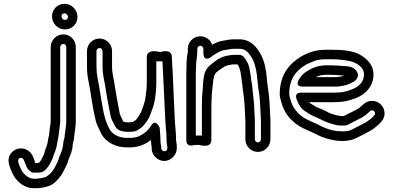

<svg xmlns="http://www.w3.org/2000/svg" viewBox="-20 -731 2069 1011"><path d="M297 -484C297 -491.7 305.1 -500 313.5 -500C321.3 -500 329 -492.6 329 -484V-92C329 -71.9 324.8 -52.4 322.1 -28.6L320.2 -9.2C319 -2.9 313.4 9.8 313 25.9C311.1 48.4 306 63.7 297.3 82.5C288.9 100.7 288.4 111 283.9 120.3C272.7 140.7 268.3 153.2 258.8 166.2C247.2 182.1 230 197.6 218.2 202.2C209.2 204.8 181 210 174 210H157C130.8 210 103.6 185.8 92.6 164.2C84.8 147.2 79.8 136.9 76.3 122.9C72.4 107.5 83.5 94.7 98 102.2C106 106.3 107.7 119.9 121.2 150.2C125.5 160 136.6 167.9 139.3 170.7C144.1 175.5 151.5 178 157 178H171C180.6 178 201.8 180.5 218.7 163.7C227.6 154.7 238.6 141.6 244.9 127.1C247.9 120.5 256.1 109.6 260.3 93.1C263.3 80.8 275.3 57.4 278.7 37.1L280.7 25.1C282.5 14.2 284.8 5.2 287.7 -11.9C291.2 -33.3 292.3 -53.3 295.7 -75C296.6 -80.2 297 -86.2 297 -92ZM247 -484V-92C247 -88.4 246.8 -85.8 246.3 -83C242.9 -60.5 240.4 -41.4 238.2 -19.4C236.8 -11.3 232.5 1.5 231.2 18C227.8 37.9 217.3 54.9 211.6 81.4C210.4 85.5 205.3 93.4 199.1 106.9C197.3 111.2 191.9 119 185.9 125.6C182.6 126.5 171.4 128 171 128H167C166.6 127.7 166.4 127.4 165.4 126.5C159.6 111.8 154.4 75 121 57.8C71.3 32.2 10.3 75.6 27.9 135.7C32.8 154.5 40.3 170.1 47.4 185.8C64.4 219.6 103.6 260 157 260H174C192.8 260 220 253.9 233.2 249.9C262.1 241.3 284.6 215.6 299.2 195.8C313.7 175.9 319.2 159.7 328.1 143.7C337.8 124.4 337.9 115.8 343 102.9C352.3 82.6 363 56.3 363 27C363 23 368.2 13 369.9 -3.5L371.9 -23.4C374 -42.9 379 -65.4 379 -92V-484C379 -519.8 349.8 -550 313.5 -550C277.8 -550 247 -520.7 247 -484ZM304 -645C304 -654.5 310.7 -661 319.5 -661C328.4 -661 338 -651.6 338 -642C338 -632.5 331.3 -626 322.5 -626C312.6 -626 304 -634.4 304 -645ZM254 -645C254 -607.2 284.4 -576 322.5 -576C359.6 -576 388 -606 388 -642C388 -678.6 357.7 -711 319.5 -711C282.4 -711 254 -681 254 -645Z M488 -462C488 -470.6 495.4 -478 504 -478C512.6 -478 520 -470.6 520 -462V-383C520 -330.6 532 -299.1 537.3 -257.4L544.8 -211.9C549 -187 557.3 -146.6 561.4 -124.5C565.7 -100.8 574.3 -91.2 579.1 -80C583.5 -70.1 591 -52.1 611.7 -43.8C621.9 -39.7 632.6 -37 648 -37H664C674.2 -37 691.5 -37.9 700.9 -43.6C711.8 -50.2 727.4 -58 740.2 -75.2C750.5 -88.5 761.3 -101.7 768.3 -120L778.3 -146C784.7 -162.7 789.2 -174.7 793.5 -196.1C799.5 -225.8 803 -261.4 803 -298V-408.2C808.3 -408.2 812.1 -408.2 818.7 -408C822.8 -408 828.6 -408.1 835.5 -408C840.8 -309.3 844.9 -208 850 -105.8C852.7 -51.1 857 -35.8 857 8C857 22.9 860.3 34.6 861 40.4V47C861 47.5 861 48.1 861 48.5C862.4 71.1 832.3 69.6 829 51.3V45C829 43.7 828.8 41.9 828.7 40.9L826.6 28.7C825.6 22.9 825 16 825 7C825 -11.5 822.9 -29.2 822 -44.8C821.9 -50.6 821.5 -54.1 820.7 -59.1C820.7 -59.1 800.4 -109.3 774.8 -68.3C758.6 -42.3 738.4 -26 709.9 -12.9C699.1 -8.4 680.3 -5 664 -5H647C604 -5 572.6 -25.3 558.6 -47.6C547.5 -68.4 537.5 -90.2 530.3 -119.1C515.2 -179.1 507.4 -255.6 493.5 -320.9C489.6 -342.2 488 -358.6 488 -383ZM775 5.9C775 5.9 775 6.1 775 7C775 22.3 776.9 34.5 779 47.1V53C779 71.4 789.2 88.6 802 99.8C849 141.1 913.1 99.3 911 46.3V39C911 25.2 907 14.7 907 8C907 -40.3 902.5 -56.9 900 -108.2C895.8 -191.5 892.2 -275 889 -356C887.9 -382.8 885 -406.7 885 -427V-430C885 -476.2 828.2 -458 828.2 -458C824.3 -458 820.3 -458 819.3 -458C813.4 -458.1 753 -475.8 753 -430V-298C753 -265.8 748.9 -235.1 744.4 -205.4C741.6 -192 737.5 -183.7 731.3 -163L722.1 -139.1C714.9 -125.1 709.8 -117.7 700 -104.9C694.8 -97.7 691.2 -95.9 678.5 -88.4C674.7 -87.8 665.9 -87 664 -87H648C640.5 -87 643.2 -87.1 629 -90.8C628.8 -91.1 627 -95.4 624.9 -100C616.2 -120.4 613 -120.4 610.6 -133.5C606.2 -156.7 598 -196.8 594.2 -220.1L586.7 -264.6C580.8 -311 570 -340.2 570 -383V-462C570 -498.4 540.4 -528 504 -528C467.6 -528 438 -498.4 438 -462V-383C438 -355.9 440.1 -334.7 444.5 -311.1C457.9 -248.5 465.2 -173.4 481.5 -107.8C484.2 -92.8 488.7 -77.3 495.9 -64.3C500.4 -55.1 507.9 -35.9 515.4 -22.4C540.5 18.5 588.7 45 647 45H664C711.4 45 747.1 27.9 775 5.9Z M1011 -17.4V-334C1011 -348 1012 -362 1012 -376C1012 -411.6 1019 -431.9 1019 -463V-474C1019 -482.6 1026.4 -490 1035 -490C1043.6 -490 1051 -482.6 1051 -474V-451C1051 -451 1050.3 -402.5 1090.3 -430.5C1105.7 -441.3 1117.1 -449.5 1130.4 -456.3C1149.1 -464.1 1150.3 -465.9 1167 -468.2C1183.9 -470.1 1198.9 -474 1210 -474H1242C1269.6 -474 1285.6 -458.4 1301.3 -434C1324 -401.8 1332.2 -352.6 1337.1 -293.8C1339.8 -263.8 1344.9 -240.8 1347.1 -214.8L1349.1 -192.7C1349.7 -186 1350 -180.1 1350 -175C1350 -168.8 1351 -163 1351 -156C1351 -149.2 1352 -142.6 1352 -135C1352 -121 1354 -105.5 1354 -96V3C1354 10.6 1345.7 19 1338 19C1330.3 19 1322 10.6 1322 3V-96C1322 -110.2 1320 -125.9 1320 -135C1320 -141.2 1319.6 -148.4 1319 -153.5C1318.8 -182.6 1315.5 -206.7 1312.8 -230.8L1310.8 -248.8C1309.4 -261.9 1308.1 -288.5 1302.7 -309.5C1300.8 -328 1298.4 -347.2 1294.6 -364.3C1290.6 -393.3 1276.4 -416.2 1263.2 -432C1260.3 -435.5 1251.9 -439.7 1245.4 -442H1209C1203.9 -442 1199.2 -441.6 1193.7 -440.6L1171.3 -436.6C1132 -428.7 1105.9 -402.7 1086.7 -387.7C1043.3 -354 1051.6 -290 1046.2 -247.1C1043.3 -224 1043 -189.5 1043 -163V-17.4C1032.7 -17.7 1020.4 -17.7 1011 -17.4ZM1270 -135C1270 -120.9 1272 -105.3 1272 -96V3C1272 38.6 1301.8 69 1338 69C1374.2 69 1404 38.7 1404 3V-96C1404 -110.4 1402 -126 1402 -135C1402 -142.9 1401.8 -148.2 1401 -157.2C1400.9 -164 1400.8 -168.5 1400 -176.4C1399.9 -182.2 1399.6 -189.9 1398.9 -197.3L1396.9 -219.2C1394.4 -248.8 1389.2 -272.5 1386.9 -298.2C1382 -357.1 1375 -415.7 1342.7 -462C1325.2 -489.1 1294.2 -524 1242 -524H1210C1189.5 -524 1173.3 -519.2 1161 -517.8C1131.3 -513.9 1116.8 -506.2 1097.5 -495.3C1089.1 -519.6 1064.8 -540 1035 -540C998.6 -540 969 -510.4 969 -474V-463C969 -458.7 968.7 -455.8 968.5 -454.9C963.7 -431.1 962.1 -410.7 962 -376.6C961.4 -363.6 961 -348 961 -334V6C961 48.4 1001.8 32.8 1001.8 32.8C1008.9 32.8 1015.5 32.6 1027 32C1028.8 32.1 1093 53 1093 6V-163C1093 -186.9 1094.5 -219.3 1095.9 -241.7C1102.6 -296.3 1101.9 -334.1 1117.9 -348.7C1139.4 -365.5 1160.3 -383.4 1180.7 -387.4L1202.3 -391.4C1204.8 -391.8 1207.4 -392 1209 -392H1230.8C1246.4 -369.3 1249.7 -336.6 1253.1 -302.5C1253.2 -301.4 1253.6 -299.5 1254 -298.1C1257.1 -287.2 1256.6 -265.4 1261.3 -241.9L1263.2 -225.2C1265.9 -200.5 1269 -176 1269 -152C1269 -146.4 1270 -141.4 1270 -135Z M1865 -337C1865 -341.9 1863 -347.5 1861 -350.6C1845.2 -383.9 1803.2 -382 1795.9 -382.8C1784.5 -384.3 1739.5 -387 1725 -387H1697C1649 -387 1618.1 -369.7 1591.8 -353.2C1578.6 -345 1568 -333.8 1558.3 -318.6C1558.3 -318.6 1524.4 -275 1575 -275L1756 -275C1756.8 -275 1757.9 -275.1 1758.5 -275.1C1792.1 -278.5 1818.8 -286.5 1843.9 -301.6C1850.6 -305.6 1865 -318.9 1865 -337ZM1792.9 -332.7C1783.1 -329.4 1771.6 -326.8 1754.7 -325L1643 -325C1657.4 -332 1673.1 -337 1697 -337H1725C1736.5 -337 1785.4 -334.1 1792.9 -332.7ZM1735 -243H1565C1565 -243 1529.2 -246.4 1541.3 -210.1C1549.4 -185.8 1564 -157.4 1590.9 -142.6C1605.8 -132.1 1621.4 -122.7 1640.2 -115.6C1654.4 -110.3 1684.4 -92.9 1707.1 -85.3C1713.3 -83.2 1719.1 -81.4 1724 -80L1740.9 -75C1750.9 -72.1 1759.7 -70 1775 -70H1794C1810.4 -70 1825.4 -81.7 1831.2 -84.6L1868.7 -103.4C1893.8 -114.7 1911.5 -129.1 1927.7 -145.3C1931.3 -148.9 1933.9 -150 1939 -150C1947.6 -150 1955 -142.6 1955 -134C1955 -128.8 1953 -125.3 1943.3 -115.7C1933.1 -105.4 1917.2 -93.1 1904.7 -85.8C1878.7 -71.6 1851.9 -58.4 1826.4 -45.7C1804.8 -36.8 1758.8 -37.7 1731.3 -45.2L1715.6 -49.1C1702.2 -53.2 1688.3 -58.3 1678.2 -63.4L1655.9 -74.5C1611.4 -95.3 1579.4 -106 1553.7 -131.7C1533.4 -151.9 1518.3 -172.8 1509.1 -207.8C1505.3 -220.4 1503.6 -229.6 1503 -235.9C1503.3 -318.9 1539.8 -359.5 1592.4 -391.3C1603.6 -397.3 1622.9 -404.3 1637.8 -411C1650.5 -415.9 1674.4 -419 1697 -419H1725C1774.5 -419 1822.4 -412.4 1848.8 -400.6C1881 -383.1 1902.3 -364.3 1895.4 -324.5C1888.8 -289.7 1859.5 -268.9 1823.1 -256.7L1805.8 -250.9C1791.3 -247 1776.1 -244 1761 -244C1752.3 -244 1743.7 -243 1735 -243ZM1939 -200C1921.5 -200 1904.7 -193.1 1892.3 -180.7C1878.3 -166.6 1864.4 -157.1 1846.8 -148.4L1808.8 -129.4C1799.2 -124.6 1795.1 -121.7 1790.4 -120H1776.2C1766.7 -120.9 1764.9 -121.5 1753.6 -123.4L1738 -128C1733.5 -129.3 1728.7 -130.8 1722.9 -132.7C1710.9 -136.7 1681.9 -154.7 1657.2 -162.6C1644.9 -167.3 1631 -175.5 1618.5 -184.3C1614.2 -187.4 1611.1 -188.3 1606.6 -193H1735C1765.4 -193 1797.3 -195.4 1820.9 -203.3L1838.3 -209.1C1885.6 -222.3 1933.6 -257.8 1944.6 -315.5C1957.1 -387.4 1908 -425.5 1871.9 -445C1834.9 -464.9 1777.7 -469 1725 -469H1697C1643.3 -469 1606 -455.7 1567.6 -434.7C1503.3 -396.2 1453 -337.4 1453 -235C1453 -221.7 1456.1 -210.7 1460.9 -194.2C1471.6 -154.4 1490.8 -121.6 1518.7 -95.9C1553.7 -61.4 1593.5 -48.4 1634.1 -29.5L1655.8 -18.6C1670.3 -11.4 1687.5 -4.6 1702.9 -0.7L1718.6 3.2C1754.6 12.8 1808.7 16.6 1847 -0.1C1874.8 -12.3 1901.7 -27.2 1929.3 -42.2C1947.7 -52.9 1964.8 -66.4 1978.7 -80.3C1988.3 -89.9 2005 -106.9 2005 -134C2005 -170.4 1975.4 -200 1939 -200Z"/></svg>

Font: HoneyBee
Style: Str
Weight: 700
Foundry: Cannot Into Space Fonts
Version: Version 0.89